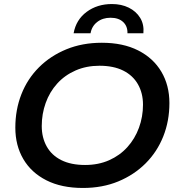

<svg xmlns="http://www.w3.org/2000/svg" viewBox="-20 -922 882 952"><path d="M391 10Q285 10 210 -28Q135 -66 95.5 -133.5Q56 -201 56 -289Q56 -378 86 -454.5Q116 -531 173 -588Q230 -645 309 -677.5Q388 -710 485 -710Q590 -710 665 -672Q740 -634 780 -566.5Q820 -499 820 -411Q820 -322 789.5 -245.5Q759 -169 702 -112Q645 -55 566.5 -22.5Q488 10 391 10ZM402 -104Q468 -104 521 -127.5Q574 -151 611.5 -192.5Q649 -234 669 -288.5Q689 -343 689 -403Q689 -460 664 -504Q639 -548 591 -572Q543 -596 473 -596Q408 -596 354.5 -572.5Q301 -549 263.5 -507.5Q226 -466 206.5 -411.5Q187 -357 187 -297Q187 -240 211.5 -196Q236 -152 284 -128Q332 -104 402 -104ZM345 -757Q357 -824 409.5 -863Q462 -902 535 -902Q582 -902 618.5 -884Q655 -866 675 -833.5Q695 -801 691 -757H612Q613 -792 590.5 -813Q568 -834 528 -834Q489 -834 462 -813Q435 -792 429 -757Z"/></svg>

Font: Montserrat Thin SemiBold
Style: Italic
Weight: 600
Italic angle: -11.3°
Version: Version 9.000